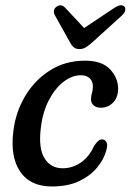

<svg xmlns="http://www.w3.org/2000/svg" viewBox="-20 -682 485 712"><path d="M279.5 -403Q247.5 -403 216 -379Q184.5 -355 161.5 -311.2Q138.5 -267.5 131.5 -208.5Q122 -132.5 145 -95.2Q168 -58 212.5 -58Q248.5 -58 279.2 -78.8Q310 -99.5 329 -141Q336 -151.5 343 -158.2Q350 -165 359 -165Q369 -165 374.8 -154.8Q380.5 -144.5 374 -124Q365.5 -91.5 340.2 -60.8Q315 -30 273.2 -10.2Q231.5 9.5 172.5 9.5Q92 9.5 54.8 -45.5Q17.5 -100.5 29.5 -195.5Q38 -266.5 73.5 -326Q109 -385.5 165.8 -421.2Q222.5 -457 295 -457Q358 -457 388 -425.2Q418 -393.5 418 -352.5Q417.5 -319.5 398.8 -301Q380 -282.5 354.5 -282.5Q337 -282.5 327 -291.5Q317 -300.5 317.5 -315Q317.5 -326 321 -337.2Q324.5 -348.5 324.5 -361.5Q324.5 -380.5 312.5 -391.8Q300.5 -403 279.5 -403ZM323.5 -526Q310 -514 299 -507Q288 -500 275 -500Q261 -500 253.2 -506.8Q245.5 -513.5 239 -526L183.5 -625.5Q173.5 -645 189.5 -657Q206 -669 221.5 -653.5L292 -578L405 -653.5Q430.5 -669.5 442 -657Q446 -652 444.2 -643Q442.5 -634 432 -624.5Z"/></svg>

Font: Fraunces 72pt SuperSoft
Style: Italic
Weight: 400
Italic angle: -16°
Version: Version 1.000;[b76b70a41]